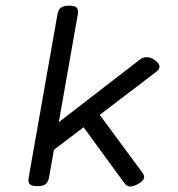

<svg xmlns="http://www.w3.org/2000/svg" viewBox="-20 -666 640 692"><path d="M554.7 -425.8Q554.7 -416 542.5 -406.7L339.4 -252L492.7 -44.4Q499.5 -35.2 499.5 -28.3Q499.5 -14.6 476.6 -2.4Q460.9 6.3 449.7 6.3Q437.5 6.3 428.7 -5.4L281.2 -207.5L174.3 -126L156.7 -26.9Q153.8 -9.8 144.3 -2.4Q134.8 4.9 115.2 4.9H114.3Q97.2 4.9 89.8 -0.2Q82.5 -5.4 82.5 -17.1Q82.5 -19 83.5 -26.9L187 -613.8Q189.9 -630.9 199.5 -638.2Q209 -645.5 228.5 -645.5H229.5Q246.6 -645.5 253.9 -640.4Q261.2 -635.3 261.2 -623.5Q261.2 -621.6 260.3 -613.8L191.9 -225.6L483.9 -451.2Q495.1 -460 508.8 -460Q522.5 -460 535.2 -451.2Q554.7 -438 554.7 -425.8Z"/></svg>

Font: Courier Prime Sans
Style: Italic
Weight: 400
Italic angle: -10°
Designer: Alan Dague-Greene
Foundry: Quote-Unquote Apps
Version: Version 3.020